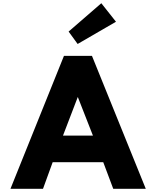

<svg xmlns="http://www.w3.org/2000/svg" viewBox="-20 -1172 970 1192"><path d="M406 -976 462 -899 700 -1037 609 -1152ZM551 -825H377L45 0H247L307 -165H621L683 0H885ZM557 -330H371L463 -570Z"/></svg>

Font: Sztylet
Style: Bd
Weight: 700
Foundry: Cannot Into Space Fonts, PlusOne Fonts
Version: Version 0.12